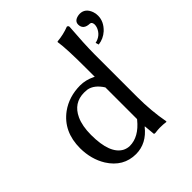

<svg xmlns="http://www.w3.org/2000/svg" viewBox="-192 -832 977 977"><g transform="rotate(-45 296.5 -344.0)"><path d="M533.2 -698.2Q572.3 -698.2 587.9 -655.3Q593.3 -640.1 592.8 -625Q592.8 -583 556.6 -548.8Q528.3 -523.4 491.2 -519L485.8 -536.1Q528.8 -545.4 544.9 -585Q548.8 -596.2 548.8 -605Q547.9 -624.5 535.2 -626Q489.7 -627 488.8 -664.1Q488.8 -688.5 516.6 -695.8Q524.9 -698.2 533.2 -698.2ZM360.8 -112.8V-340.8Q329.6 -390.1 288.1 -397.5Q277.3 -398.9 266.1 -398.9Q190.4 -398.9 157.7 -327.6Q138.2 -284.7 138.2 -221.2Q138.2 -84 203.6 -50.3Q220.2 -42.5 237.8 -42Q303.2 -42 358.4 -109.9Q359.9 -111.8 360.8 -112.8ZM360.8 -58.1Q307.6 9.3 231.9 9.8Q140.6 9.8 88.4 -73.2Q51.3 -133.8 50.8 -212.9Q50.8 -332 136.7 -395.5Q196.3 -438.5 276.9 -439Q316.9 -439 356.9 -419.4Q359.9 -418 360.8 -417V-481.9Q360.8 -625 352.1 -674.8L354 -678.2Q399.9 -682.1 440.9 -698.2Q449.2 -696.3 450.2 -688Q441.4 -576.2 440.9 -500V-191.9Q440.9 -91.3 458 0L456.1 2.9Q436 0 411.6 0Q398.9 0 377 2.9Q368.2 2.9 368.2 0L362.8 -58.1Z"/></g></svg>

Font: Linux Biolinum O
Style: Regular
Weight: 400
Designer: Philipp H. Poll
Foundry: Philipp H. Poll
Version: Version 1.0.4